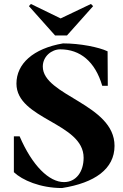

<svg xmlns="http://www.w3.org/2000/svg" viewBox="-20 -935 622 969"><path d="M50 -66C92 -26 183 14 293 14C458 -12 558 -82 558 -199C558 -410 196 -452 196 -599C196 -651 241 -686 284 -686C384 -686 460 -625 496 -502H524L523 -676C479 -697 384 -716 298 -716C147 -690 63 -613 63 -513C63 -332 402 -316 402 -139C402 -68 364 -16 303 -16C228 -16 143 -98 79 -247H50ZM136 -915 126 -904 258 -756H318L450 -904L439 -915L286 -842Z"/></svg>

Font: Mazius Display
Style: Bold
Weight: 700
Designer: Alberto Casagrande & Collletttivo
Foundry: Collletttivo
Version: Version 2.000;Glyphs 3.2 (3221)